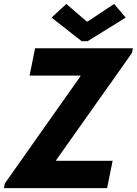

<svg xmlns="http://www.w3.org/2000/svg" viewBox="-37 -968 704 988"><path d="M-12.2 -23.9 377 -575.7V-579.1H115.2L143.6 -719.7H647L641.6 -694.8L252 -144V-140.6H542.5L514.2 0H-16.6ZM228.5 -877.4 304.2 -947.8 409.2 -857.4H414.1L550.3 -947.8L609.9 -877.4L413.6 -755.9H383.3Z"/></svg>

Font: Reddit Sans Chocolate ExBold
Style: Italic
Weight: 800
Italic angle: -11.25°
Designer: Stephen Hutchings
Version: Version 1.013